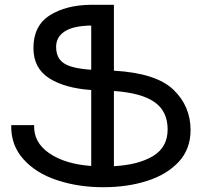

<svg xmlns="http://www.w3.org/2000/svg" viewBox="-20 -777 845 804"><path d="M412 7Q308 7 219 -22.5Q130 -52 77.5 -111Q25 -170 27 -253H123Q120 -181 186 -135.5Q252 -90 362 -82V-400Q250 -408 185 -450Q120 -492 120 -576Q120 -669 188 -712.5Q256 -756 362 -757H457V-481Q633 -471 705.5 -402Q778 -333 778 -232Q778 -153 728.5 -99.5Q679 -46 596 -19.5Q513 7 412 7ZM362 -485V-670Q287 -669 251 -645.5Q215 -622 215 -581Q215 -533 248.5 -511.5Q282 -490 362 -485ZM457 -396V-81Q561 -87 621.5 -124Q682 -161 682 -235Q682 -311 627 -349.5Q572 -388 457 -396Z"/></svg>

Font: Montserrat arm2
Style: Regular
Weight: 400
Designer: Julieta Ulanovsky
Foundry: Julieta Ulanovsky
Version: Version 6.000